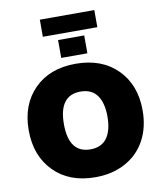

<svg xmlns="http://www.w3.org/2000/svg" viewBox="-108 -1117 1029 1215"><g transform="rotate(-10 407.0 -509.5)"><path d="M231.9 -920.9V-1030.8H582V-920.9ZM323.2 -769V-883.8H491.2V-769ZM41 -353Q41 -517.6 139.9 -617.2Q238.8 -716.8 405.8 -716.8Q573.7 -716.8 673.3 -616.9Q772.9 -517.1 772.9 -353Q772.9 -244.6 728.5 -162.1Q684.1 -79.6 600.3 -33.7Q516.6 12.2 405.8 12.2Q239.3 12.2 140.1 -88.4Q41 -189 41 -353ZM267.1 -353Q267.1 -167 405.8 -167Q476.6 -167 511.7 -215.3Q546.9 -263.7 546.9 -353Q546.9 -441.9 511.7 -490Q476.6 -538.1 405.8 -538.1Q267.1 -538.1 267.1 -353Z"/></g></svg>

Font: Mulish ExtraBlack
Style: Regular
Weight: 1000
Designer: Vernon Adams
Foundry: Vernon Adams
Version: Version 3.603; ttfautohint (v1.8.3)